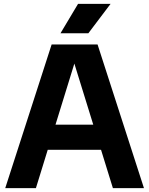

<svg xmlns="http://www.w3.org/2000/svg" viewBox="-20 -969 768 989"><path d="M7 0 246 -740H482.5L721.5 0H561.5L354.5 -669H371.5L165 0ZM173 -197.5 208 -327H520L554.5 -197.5ZM291.5 -797.5 382 -949H549.5L435 -797.5Z"/></svg>

Font: Encode Sans SC Condensed Thin
Style: Bold
Weight: 700
Version: Version 3.002